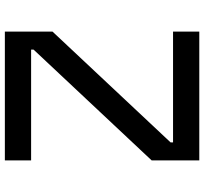

<svg xmlns="http://www.w3.org/2000/svg" viewBox="-45 -795 840 790"><g transform="rotate(-90 375.0 -400.0)"><path d="M110 -196 566 -682V-692H110V-800H640V-604L184 -118V-108H640V0H110Z"/></g></svg>

Font: Martian Mono Custom sWd Rg
Style: Regular
Weight: 400
Width: 6
Monospace: yes
Designer: Alex Havermale
Foundry: Evil Martians
Version: Version 1.000